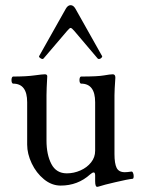

<svg xmlns="http://www.w3.org/2000/svg" viewBox="-20 -706 546 742"><path d="M347.7 -5.9V-27.8Q347.7 -39.6 342.3 -39.6Q336.9 -39.6 328.6 -32.2Q280.8 11.2 214.4 11.2Q179.7 11.2 149.9 -13.2Q120.1 -37.6 102.5 -74.7Q85 -111.8 85 -147V-311Q85 -382.8 30.8 -382.8Q27.8 -382.8 26.1 -386.7Q24.4 -390.6 24.4 -396.5Q24.4 -402.3 26.1 -406.2Q27.8 -410.2 30.8 -410.2Q81.1 -410.2 112.8 -414.6Q144 -418.9 153.3 -418.9Q162.6 -418.9 162.6 -411.1Q159.7 -360.8 159.7 -337.9V-163.1Q159.7 -108.4 178.5 -72.3Q197.3 -36.1 238.3 -36.1Q265.6 -36.1 291 -47.4Q316.4 -58.6 332 -78.4Q347.7 -98.1 347.7 -123V-311Q347.7 -382.8 293.5 -382.8Q290.5 -382.8 288.8 -386.7Q287.1 -390.6 287.1 -396.5Q287.1 -402.3 288.8 -406.2Q290.5 -410.2 293.5 -410.2Q357.4 -410.2 381.8 -414.6Q406.2 -418.9 416 -418.9Q425.8 -418.9 425.8 -405.8Q422.4 -356.4 422.4 -337.9V-110.8Q422.4 -74.2 430.7 -57.4Q439 -40.5 462.4 -40.5Q472.2 -40.5 487.8 -43Q491.7 -43.5 494.1 -37.8Q496.6 -32.2 496.6 -25.4Q496.6 -21 495.6 -18.1Q494.6 -15.1 492.7 -15.1Q473.6 -13.2 426.3 -2Q381.3 8.3 360.8 15.1Q356.9 16.1 355.5 16.1Q347.7 16.1 347.7 -5.9ZM148.4 -480Q146.5 -478 144 -478Q141.1 -478 137.2 -480.5Q128.9 -485.8 131.3 -489.3L234.4 -672.4Q242.2 -686 252.9 -686Q263.7 -686 271.5 -672.4L374.5 -489.3L375 -487.3Q375 -484.9 369.6 -480.5Q366.2 -478 362.3 -478Q359.4 -478 357.4 -480L267.6 -585.9Q257.3 -598.1 252.9 -598.1Q249 -598.1 238.8 -585.9Z"/></svg>

Font: JuniusX
Style: Regular
Weight: 400
Designer: Peter S. Baker
Foundry: Briery Creek Software
Version: Version 1.004